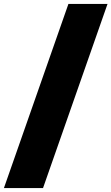

<svg xmlns="http://www.w3.org/2000/svg" viewBox="-60 -862 570 982"><path d="M290 -842H490L160 100H-40Z"/></svg>

Font: AtCorfu Sans
Style: AtCorfu Sans Black
Weight: 900
Designer: Kostas Teopoulos
Foundry: Kostas Teopoulos
Version: Version 1.00 July 8, 2025, initial release